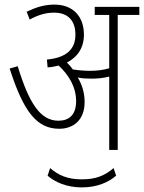

<svg xmlns="http://www.w3.org/2000/svg" viewBox="-20 -652 626 835"><path d="M348 -208C348 -248 337 -284 318 -315C335 -311 357 -310 377 -310C402 -310 429 -312 455 -319V0H492V-587H586V-622H392V-587H455V-355C427 -347 400 -344 371 -344C348 -344 323 -346 297 -350C289 -361 280 -371 271 -380C318 -404 345 -445 345 -501C345 -582 296 -632 217 -632C172 -632 136 -620 96 -601L109 -567C146 -587 179 -597 215 -597C276 -597 308 -562 308 -501C308 -439 270 -401 184 -393L187 -359C205 -360 220 -363 235 -367C278 -327 311 -275 311 -212C311 -152 280 -127 234 -127C157 -127 107 -200 57 -364L22 -354C84 -160 143 -92 238 -92C296 -92 348 -127 348 -208ZM336 163C403 163 453 140 485 112L474 79C437 111 398 128 336 128C273 128 234 110 198 79L187 112C219 140 270 163 336 163Z"/></svg>

Font: Noto Sans Condensed ExtraLight
Style: Regular
Weight: 200
Width: 3
Designer: Monotype Design Team
Foundry: Monotype Imaging Inc.
Version: Version 2.013